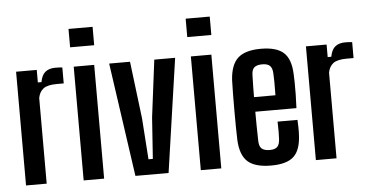

<svg xmlns="http://www.w3.org/2000/svg" viewBox="-53 -900 1946 1009"><g transform="rotate(-5 919.5 -396.0)"><path d="M46 0V-600H155V-534H174Q181 -572 201 -587.5Q221 -603 253 -603Q263 -603 273.5 -602.5Q284 -602 290 -601V-517H254Q204 -517 182.5 -500.5Q161 -484 155 -452V0Z M340 -703V-800H467V-703ZM350 0V-600H458V0Z M623 0 537 -600H647L684 -298L699 -81H722L737 -298L775 -600H885L798 0Z M958 -703V-800H1085V-703ZM968 0V-600H1076V0Z M1392 -219H1497Q1498 -205 1498.5 -182Q1499 -159 1498 -141Q1495 -61 1458.5 -26.5Q1422 8 1339 8Q1254 8 1215.5 -26.5Q1177 -61 1173 -141Q1172 -170 1171.5 -211.5Q1171 -253 1171 -298Q1171 -343 1171.5 -385Q1172 -427 1173 -457Q1178 -538 1216.5 -573Q1255 -608 1338 -608Q1420 -608 1457.5 -574Q1495 -540 1498 -461Q1499 -448 1499.5 -419Q1500 -390 1499.5 -353.5Q1499 -317 1497 -281H1280Q1280 -244 1280.5 -207Q1281 -170 1282 -130Q1282 -99 1295.5 -86.5Q1309 -74 1339 -74Q1366 -74 1378.5 -86.5Q1391 -99 1392 -130Q1394 -162 1392 -219ZM1338 -526Q1308 -526 1295 -513.5Q1282 -501 1282 -473Q1281 -441 1280.5 -413.5Q1280 -386 1280 -358H1393Q1394 -398 1393.5 -429Q1393 -460 1392 -473Q1391 -501 1378.5 -513.5Q1366 -526 1338 -526Z M1575 0V-600H1684V-534H1703Q1710 -572 1730 -587.5Q1750 -603 1782 -603Q1792 -603 1802.5 -602.5Q1813 -602 1819 -601V-517H1783Q1733 -517 1711.5 -500.5Q1690 -484 1684 -452V0Z"/></g></svg>

Font: Big Shoulders Display
Style: Bold
Weight: 700
Designer: Patric King
Foundry: XO Type Co
Version: Version 1.000; ttfautohint (v1.8.2)